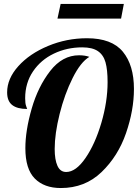

<svg xmlns="http://www.w3.org/2000/svg" viewBox="-20 -943 705 969"><path d="M286 -923H605L591 -849H270ZM108 -195Q108 -284 140 -395Q172 -506 233.5 -585Q295 -664 379 -664Q409 -664 431 -656Q387 -630 346.5 -549Q306 -468 281 -368Q256 -268 256 -191Q256 -137 270 -106Q284 -75 314 -75Q363 -75 411.5 -145.5Q460 -216 491.5 -323Q523 -430 523 -529Q523 -591 512.5 -628.5Q502 -666 474 -685Q446 -704 395 -704Q318 -704 252 -672.5Q186 -641 146.5 -582.5Q107 -524 107 -447Q107 -420 112 -407.5Q117 -395 117 -393Q67 -393 41.5 -413Q16 -433 16 -477Q16 -546 72.5 -609Q129 -672 222.5 -711Q316 -750 419 -750Q544 -750 600 -682Q656 -614 656 -494Q656 -387 616 -271Q576 -155 492.5 -74.5Q409 6 287 6Q203 6 155.5 -42Q108 -90 108 -195Z"/></svg>

Font: Lobster
Style: Regular
Weight: 400
Designer: Impallari Type
Foundry: Impallari Type
Version: Version 2.100